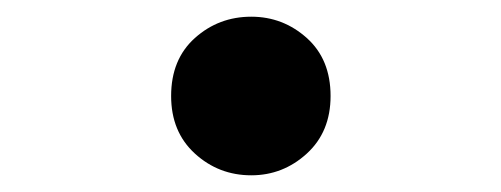

<svg xmlns="http://www.w3.org/2000/svg" viewBox="-20 -410 600 230"><path d="M281 -200Q242 -200 213.5 -226Q185 -252 185 -295Q185 -339 213.5 -364.5Q242 -390 281 -390Q319 -390 347.5 -364.5Q376 -339 376 -295Q376 -252 347.5 -226Q319 -200 281 -200Z"/></svg>

Font: Ubuntu Sans Mono SemiBold
Style: Regular
Weight: 600
Monospace: yes
Designer: Dalton Maag Ltd
Foundry: Dalton Maag Ltd
Version: Version 1.006